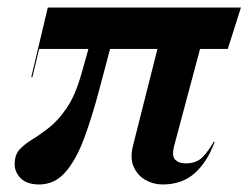

<svg xmlns="http://www.w3.org/2000/svg" viewBox="-20 -480 660 510"><path d="M84 10Q51.8 10 35.4 -6.1Q19 -22.2 19 -44Q19 -68.6 32 -82.9Q45 -97.1 65.9 -109.8Q86.9 -122.5 110.9 -141.5Q135 -160.5 157.6 -193.7Q180.1 -226.9 196 -283L214.9 -350H84L66 -275H63L107 -460H620L585 -350H511.4L443 -94Q435.5 -66.2 445.2 -56.1Q455 -46 473 -46Q501.5 -46 517.6 -62.2Q533.8 -78.5 548 -104L550 -103Q531.2 -50.5 497.5 -20.2Q463.8 10 412 10Q387.5 10 366.4 -1.9Q345.4 -13.9 335.2 -36.7Q325 -59.5 333 -92L398.2 -350H272.4L244 -243Q224.5 -169 203.2 -111.9Q181.9 -54.9 153.4 -22.4Q125 10 84 10Z"/></svg>

Font: Bodoni* 72 Medium
Style: Italic
Weight: 500
Italic angle: -13°
Version: Version 1.002; ttfautohint (v0.97) -l 8 -r 50 -G 200 -x 14 -